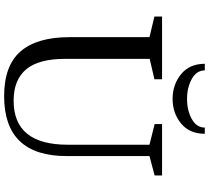

<svg xmlns="http://www.w3.org/2000/svg" viewBox="-61 -936 1012 930"><g transform="rotate(90 445.0 -471.0)"><path d="M581 -750H830V-714L736 -689V-288Q736 15 446 15Q298 15 229 -64.5Q160 -144 160 -301V-689L60 -713V-750H364V-713L265 -690V-282Q265 -152 316 -91.5Q367 -31 468 -31Q681 -31 681 -293V-689L581 -714ZM598 -957H628Q628 -883 578 -842Q528 -801 459 -801Q390 -801 339.5 -842Q289 -883 289 -957H321Q321 -917 362.5 -894Q404 -871 459.5 -871Q515 -871 556.5 -894Q598 -917 598 -957Z"/></g></svg>

Font: Ledger
Style: Regular
Weight: 400
Designer: Denis Masharov
Foundry: Denis Masharov
Version: 1.001